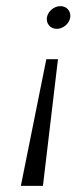

<svg xmlns="http://www.w3.org/2000/svg" viewBox="-20 -621 249 626"><path d="M133 -564C130 -544 144 -527 165 -527C186 -527 206 -544 209 -564C212 -584 198 -601 177 -601C156 -601 136 -584 133 -564ZM48 -15H120L169 -428H131Z"/></svg>

Font: Charger Sport
Style: HLNrwObl
Weight: 100
Designer: Jasper
Foundry: Cannot Into Space Fonts
Version: Version 1.1